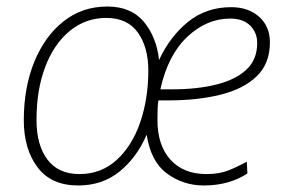

<svg xmlns="http://www.w3.org/2000/svg" viewBox="-20 -559 881 589"><path d="M220 10Q137 10 95 -46Q53 -102 53 -190Q53 -291 85.5 -370Q118 -449 175.5 -494Q233 -539 309 -539Q382 -539 421 -492.5Q460 -446 468 -375Q502 -448 557.5 -492.5Q613 -537 689 -537Q742 -537 775 -507.5Q808 -478 808 -429Q808 -364 767.5 -325Q727 -286 656.5 -268.5Q586 -251 496 -251H466Q464 -240 463.5 -224Q463 -208 463 -191Q463 -113 503 -69Q543 -25 613 -25Q653 -25 681.5 -36.5Q710 -48 737 -63L739 -27Q714 -10 680 0Q646 10 605 10Q542 10 492 -27Q442 -64 430 -146Q400 -76 347 -33Q294 10 220 10ZM224 -25Q290 -25 337.5 -68Q385 -111 410 -183.5Q435 -256 435 -343Q435 -414 403 -459Q371 -504 306 -504Q243 -504 194.5 -464.5Q146 -425 119 -354.5Q92 -284 92 -191Q92 -114 125.5 -69.5Q159 -25 224 -25ZM472 -285H510Q584 -285 643 -299.5Q702 -314 735.5 -345Q769 -376 769 -427Q769 -459 747.5 -480.5Q726 -502 686 -502Q614 -502 554.5 -446Q495 -390 472 -285Z"/></svg>

Font: Noto Sans Disp ExtLt
Style: Italic
Weight: 200
Italic angle: -12°
Designer: Monotype Design Team
Foundry: Monotype Imaging Inc.
Version: Version 2.000;GOOG;noto-source:20170915:90ef993387c0